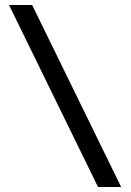

<svg xmlns="http://www.w3.org/2000/svg" viewBox="-20 -672 520 764"><path d="M16 -652 370 72H462L108 -652Z"/></svg>

Font: Charger Pro
Style: BdNar
Weight: 700
Designer: Jasper
Foundry: Cannot Into Space Fonts
Version: Version 1.09